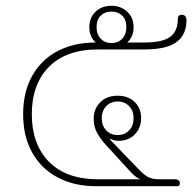

<svg xmlns="http://www.w3.org/2000/svg" viewBox="-20 -644 677 664"><path d="M60 -249Q60 -326 91.5 -382Q123 -438 179.5 -467.5Q236 -497 311 -497Q289 -517 289 -550Q289 -583 310.5 -603.5Q332 -624 365 -624Q398 -624 420 -603.5Q442 -583 442 -550Q442 -517 420 -497H478Q542 -497 568.5 -516.5Q595 -536 595 -579Q595 -593 609 -593Q616 -593 620.5 -588Q625 -583 625 -575Q625 -524 590.5 -498.5Q556 -473 480 -473H319Q209 -473 149.5 -413Q90 -353 90 -249Q90 -145 149.5 -84.5Q209 -24 319 -24H465Q452 -29 435 -46L346 -143Q326 -165 315 -186Q304 -207 304 -235Q304 -267 326.5 -290Q349 -313 387 -313Q423 -313 445.5 -291.5Q468 -270 468 -235Q468 -202 446.5 -179.5Q425 -157 390 -157Q373 -157 362 -164L360 -162L458 -60Q477 -40 492 -32Q507 -24 527 -24H584Q602 -24 602 -10Q602 0 593 0H312Q237 0 180 -30Q123 -60 91.5 -116Q60 -172 60 -249ZM417 -550Q417 -576 402.5 -590Q388 -604 365 -604Q343 -604 328.5 -590Q314 -576 314 -550Q314 -525 328.5 -510Q343 -495 365 -495Q388 -495 402.5 -510Q417 -525 417 -550ZM442 -235Q442 -261 426.5 -277Q411 -293 387 -293Q363 -293 347.5 -277Q332 -261 332 -235Q332 -209 347.5 -193Q363 -177 387 -177Q411 -177 426.5 -193Q442 -209 442 -235Z"/></svg>

Font: Maitree ExtraLight
Style: Regular
Weight: 275
Designer: CadsonDemak Team
Foundry: CadsonDemak
Version: Version 1.003